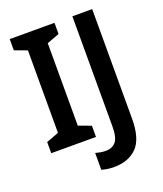

<svg xmlns="http://www.w3.org/2000/svg" viewBox="-163 -820 958 1129"><g transform="rotate(-20 315.5 -255.5)"><path d="M314 0H34V-70L112 -99V-615L34 -644V-714H314V-644L236 -615V-99L314 -70ZM356 203Q331 203 311.5 200Q292 197 277 192V87Q291 91 307.5 94Q324 97 342 97Q380 97 403 71.5Q426 46 426 -27V-714H550V-28Q550 97 497.5 150Q445 203 356 203Z"/></g></svg>

Font: Noto Sans SemiCondensed SemiBold
Style: Regular
Weight: 600
Width: 4
Designer: Monotype Design Team
Foundry: Monotype Imaging Inc.
Version: Version 2.013; ttfautohint (v1.8.4.7-5d5b)